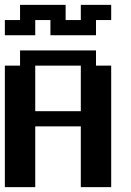

<svg xmlns="http://www.w3.org/2000/svg" viewBox="-20 -770 540 790"><path d="M0 -687.5H62.5V-750H250V-687.5H312.5V-750H437.5V-687.5H375V-625H187.5V-687.5H125V-625H0ZM0 -500H62.5V-562.5H375V-500H437.5V0H312.5V-250H125V0H0ZM125 -500V-312.5H312.5V-500Z"/></svg>

Font: NeoDunggeunmo Pro
Style: Regular
Weight: 400
Version: Version 1.020